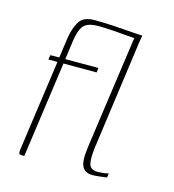

<svg xmlns="http://www.w3.org/2000/svg" viewBox="-83 -575 588 649"><g transform="rotate(15 211.0 -251.0)"><path d="M56 -352H87L97 -423Q102 -456 116 -480.5Q130 -505 170 -505Q182 -505 198.5 -504.5Q215 -504 234 -503Q253 -502 271 -500.5Q289 -499 304.5 -498Q320 -497 329.5 -496.5Q339 -496 339 -496L332 -480Q331 -480 322 -480.5Q313 -481 299 -482Q285 -483 269 -484.5Q253 -486 237.5 -487Q222 -488 209 -488.5Q196 -489 189 -489Q149 -489 135.5 -472Q122 -455 117 -417L108 -352H224L222 -336H106L59 0H50Q43 0 41 -3Q39 -6 40 -16L85 -336H53ZM314 -475Q315 -481 316 -486Q317 -491 320 -493.5Q323 -496 329 -496H339Q339 -496 338.5 -494Q338 -492 337.5 -488Q337 -484 336 -478.5Q335 -473 334 -466L282 -89Q277 -49 282 -30.5Q287 -12 313 -12Q318 -12 332 -13.5Q346 -15 350 -17L348 -2Q343 -1 324.5 1Q306 3 299 3Q280 3 270.5 -5Q261 -13 258 -27Q255 -41 256.5 -59.5Q258 -78 261 -99Z"/></g></svg>

Font: Genos Thin
Style: Italic
Weight: 100
Italic angle: -8°
Designer: Robert E. Leuschke
Foundry: Robert E. Leuschke
Version: Version 1.010